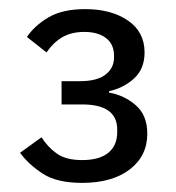

<svg xmlns="http://www.w3.org/2000/svg" viewBox="-20 -724 386 421"><path d="M155 -546Q193 -546 211.5 -560.5Q230 -575 230 -598V-602Q230 -627 212.5 -640.5Q195 -654 165 -654Q136 -654 116 -642Q96 -630 82 -609L39 -643Q56 -668 86.5 -686Q117 -704 167 -704Q224 -704 260.5 -679Q297 -654 297 -609Q297 -573 274 -552Q251 -531 219 -524V-521Q253 -515 278 -493Q303 -471 303 -431Q303 -382 264.5 -352.5Q226 -323 160 -323Q105 -323 74 -343Q43 -363 24 -389L71 -423Q85 -401 105 -387Q125 -373 160 -373Q198 -373 217.5 -389Q237 -405 237 -434V-440Q237 -495 160 -495H115V-546Z"/></svg>

Font: IBMPlexSans
Style: Regular
Weight: 400
Designer: Mike Abbink, Paul van der Laan, Pieter van Rosmalen
Foundry: Bold Monday
Version: Version 3.1